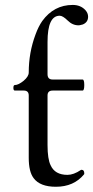

<svg xmlns="http://www.w3.org/2000/svg" viewBox="-20 -731 370 763"><path d="M314.9 -42Q314.9 -39.1 314 -38.1Q273.4 11.2 202.1 11.2Q139.2 11.2 113.8 -22.9Q94.2 -48.3 94.2 -104V-351.6Q94.2 -371.1 74.7 -371.1H39.1Q33.2 -371.1 33.2 -381.8Q33.2 -393.1 39.1 -393.1Q53.2 -393.1 74.2 -410.2Q94.2 -427.2 94.2 -442.9Q94.2 -522 121.1 -593.8Q132.8 -626 147.9 -647.5Q194.3 -711.4 269 -711.4Q299.8 -711.4 318.8 -691.4Q330.1 -679.2 330.1 -664.6Q330.1 -642.6 309.1 -633.8L297.4 -630.9Q294.4 -630.4 292 -630.4Q268.1 -630.4 249 -649.4Q229.5 -668.5 217.3 -668.5Q168.9 -668.5 168.9 -564.5V-436Q168.9 -415 189 -415H308.1Q314.9 -415 314.9 -393.1Q314.9 -371.1 308.1 -371.1H189Q168.9 -371.1 168.9 -351.6V-154.8Q168.9 -98.6 181.2 -74.2Q198.2 -36.1 248 -36.1Q272.5 -36.1 300.8 -55.2Q301.8 -56.2 304.2 -56.2Q314.9 -56.2 314.9 -42Z"/></svg>

Font: Junicode
Style: Regular
Weight: 400
Designer: Peter S. Baker
Foundry: Briery Creek Software
Version: Version 0.7.2